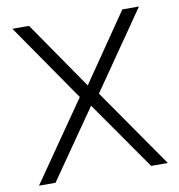

<svg xmlns="http://www.w3.org/2000/svg" viewBox="-79 -769 784 841"><g transform="rotate(-10 313.0 -348.5)"><path d="M270.5 -351.5 31.5 -697H105.5L313.5 -395.5L520.5 -697H594.5L355.5 -351.5L600 0H526L312.5 -305.5L100.5 0H27Z"/></g></svg>

Font: HK Grotesk Light
Style: Regular
Weight: 300
Designer: Alfredo Marco Pradil
Foundry: Hanken Design Co.
Version: Version 3.001